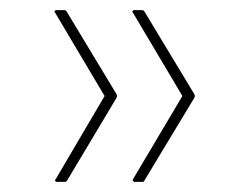

<svg xmlns="http://www.w3.org/2000/svg" viewBox="-20 -453 498 380"><path d="M246 -93Q245 -93 243.5 -94.5Q242 -96 243 -98L341 -263L243 -428Q241 -430 242.5 -431.5Q244 -433 245 -433H262Q264 -433 266 -430L365 -266Q366 -263 365 -260L266 -96Q265 -93 262 -93ZM92 -93Q91 -93 89.5 -94.5Q88 -96 90 -98L187 -263L89 -428Q87 -430 88.5 -431.5Q90 -433 91 -433H108Q110 -433 112 -430L211 -266Q212 -263 211 -260L113 -96Q111 -93 109 -93Z"/></svg>

Font: Sofia Sans Thin
Style: Regular
Weight: 250
Designer: Botio Nikoltchev, Ani Petrova
Foundry: lettersoup
Version: Version 4.101